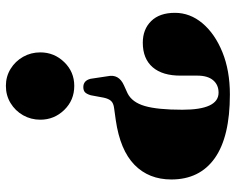

<svg xmlns="http://www.w3.org/2000/svg" viewBox="-93 -677 782 636"><g transform="rotate(90 298.0 -359.0)"><path d="M232.5 -324.5Q224.5 -361.5 262.5 -378.5L289 -390.5Q319 -405.5 331.2 -447.8Q343.5 -490 343.5 -572Q343.5 -692 287 -692Q261 -692 245.8 -674Q230.5 -656 230.5 -621.5V-567.5Q231 -506.5 202.8 -473.8Q174.5 -441 121.5 -441Q77 -441 49.8 -468.8Q22.5 -496.5 22.5 -547.5Q22.5 -597.5 57.2 -638.8Q92 -680 153 -704.8Q214 -729.5 293 -729.5Q433 -729.5 503.8 -679.5Q574.5 -629.5 574.5 -535.5Q574.5 -461 526 -413.5Q477.5 -366 378 -351.5L338.5 -346Q322 -344 314.5 -336Q307 -328 303.5 -311.5L295.5 -268.5Q291 -254 285 -249Q279 -244 268.5 -244Q247 -244 241 -268ZM264.5 12.5Q233.5 12.5 208.2 -3Q183 -18.5 168.2 -44.5Q153.5 -70.5 153.5 -101.5Q153.5 -147.5 185.8 -180.8Q218 -214 264.5 -214Q312 -214 344.2 -180.8Q376.5 -147.5 376.5 -101.5Q376.5 -70.5 361.8 -44.5Q347 -18.5 321.5 -3Q296 12.5 264.5 12.5Z"/></g></svg>

Font: Fraunces 72pt S000 Black
Style: Regular
Weight: 900
Version: Version 1.000; ttfautohint (v1.8.3)